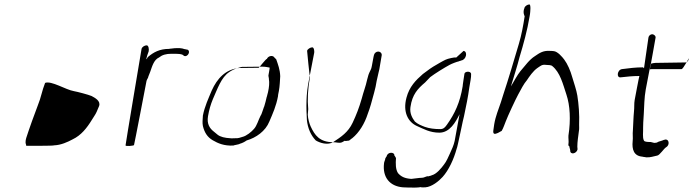

<svg xmlns="http://www.w3.org/2000/svg" viewBox="-20 -694 3120 864"><path d="M183 -321C211 -332 276 -290 312 -284C329 -281 378 -268 392 -262C407 -254 434 -240 426 -217C422 -207 419 -200 415 -191C409 -177 401 -168 393 -154C371 -118 345 -85 307 -67C285 -55 254 -41 224 -40C221 -37 98 -38 98 -38C98 -43 95 -47 95 -54C95 -60 96 -67 98 -73C108 -105 139 -192 151 -222C164 -253 169 -286 183 -321Z M583 -41C584 -41 639 -328 639 -328C640 -334 644 -340 646 -344C648 -353 654 -364 656 -371C665 -397 673 -425 695 -435C710 -447 727 -452 751 -452H770C781 -452 793 -451 801 -448C800 -448 808 -444 807 -443C825 -434 841 -466 822 -471C821 -470 810 -474 810 -473C798 -478 783 -478 765 -477C764 -476 741 -475 741 -474C698 -474 671 -459 645 -437C633 -413 640 -439 649 -463C651 -472 649 -490 640 -490C631 -490 619 -483 617 -474C617 -474 544 -40 545 -40C545 -34 581 -38 583 -41Z M1193 -390C1195 -388 1188 -359 1188 -355C1187 -354 1191 -339 1190 -338C1193 -323 1191 -301 1186 -279C1185 -278 1181 -257 1180 -257C1176 -241 1174 -230 1169 -215C1168 -215 1161 -191 1160 -190C1158 -183 1155 -176 1152 -172C1143 -155 1136 -128 1123 -114C1112 -101 1089 -82 1071 -78C1062 -75 1051 -71 1039 -72C1039 -72 1016 -71 1016 -72C993 -73 971 -78 959 -88C959 -89 942 -101 942 -102C924 -116 910 -136 916 -171C921 -200 928 -224 938 -248C958 -292 975 -346 1012 -370C1020 -376 1040 -386 1051 -388C1057 -390 1063 -392 1069 -393L1160 -394C1173 -394 1182 -392 1193 -390ZM1181 -429C1177 -430 1146 -389 1144 -389L1056 -388C994 -382 957 -340 933 -287C918 -251 901 -215 893 -174C892 -157 890 -141 893 -127C900 -98 913 -77 937 -63C961 -49 988 -37 1030 -39C1032 -41 1057 -44 1059 -47C1070 -50 1080 -55 1090 -62C1132 -74 1175 -104 1192 -147C1207 -182 1223 -217 1231 -261C1231 -269 1234 -277 1235 -285C1239 -305 1240 -336 1241 -351C1240 -381 1231 -404 1223 -427L1215 -435C1208 -447 1187 -443 1181 -429Z M1362 -465C1362 -465 1373 -346 1375 -349C1365 -293 1363 -246 1367 -203C1367 -201 1365 -178 1365 -178C1366 -159 1372 -138 1378 -125C1396 -86 1418 -54 1480 -54C1494 -54 1506 -49 1517 -53C1517 -52 1533 -62 1533 -61C1531 -57 1547 -62 1550 -61C1550 -60 1565 -73 1565 -72C1596 -97 1621 -138 1635 -182C1640 -195 1645 -210 1649 -224C1658 -259 1670 -294 1675 -330C1675 -330 1680 -351 1680 -352C1682 -363 1685 -372 1687 -382C1687 -383 1698 -446 1698 -447C1698 -455 1691 -462 1682 -462C1673 -462 1665 -455 1663 -447C1662 -447 1652 -387 1651 -387C1648 -378 1642 -369 1638 -357L1632 -335C1626 -306 1615 -279 1608 -251C1596 -209 1583 -176 1567 -142C1547 -99 1515 -78 1480 -55C1455 -39 1419 -51 1401 -62C1379 -85 1365 -116 1361 -154C1358 -209 1356 -268 1371 -338C1371 -339 1394 -456 1394 -457C1395 -465 1393 -481 1385 -481C1377 -481 1363 -473 1362 -465Z M2066 -465C2066 -465 2032 -434 2033 -435C2027 -436 2020 -435 2011 -433C1987 -428 1982 -424 1960 -412C1940 -401 1917 -387 1902 -375L1883 -361C1851 -333 1822 -304 1809 -254C1792 -190 1816 -145 1856 -127C1886 -114 1914 -97 1957 -97C2004 -97 2030 -144 2048 -180C2048 -179 2026 -60 2026 -60C2022 -41 2013 -21 2005 -4C2000 8 1987 36 1979 45C1966 63 1944 90 1922 95C1923 96 1908 99 1909 99C1909 100 1907 100 1904 99C1896 100 1888 106 1879 106C1872 106 1864 107 1856 108L1831 111C1801 109 1785 101 1771 85C1760 68 1760 43 1762 16C1760 17 1758 7 1755 7C1756 -13 1722 -10 1720 10C1717 10 1715 20 1714 18C1714 26 1708 34 1708 42C1701 103 1733 144 1793 149L1820 150C1839 150 1858 151 1874 148C1874 150 1891 149 1894 149C1923 147 1955 121 1972 102C1999 72 2022 23 2035 -25C2038 -26 2066 -169 2068 -171C2078 -219 2086 -256 2092 -301C2095 -321 2101 -346 2100 -361C2099 -376 2071 -373 2070 -362C2070 -362 2061 -305 2062 -306C2050 -232 2026 -182 1992 -134C1983 -121 1976 -113 1961 -113C1935 -113 1912 -116 1892 -123C1876 -129 1859 -136 1847 -147C1835 -163 1823 -184 1827 -212C1835 -269 1860 -295 1893 -323C1894 -325 1915 -345 1916 -347C1937 -363 1979 -389 2003 -402C2012 -407 2035 -416 2045 -418C2045 -419 2056 -421 2056 -422C2078 -425 2086 -462 2066 -465Z M2340 -658C2331 -637 2341 -621 2341 -621C2335 -581 2327 -537 2315 -497C2294 -426 2268 -338 2245 -269C2245 -268 2234 -234 2234 -234C2223 -201 2210 -171 2204 -135C2204 -134 2200 -107 2200 -107C2198 -92 2204 -88 2218 -95C2216 -92 2239 -107 2237 -104C2246 -119 2250 -134 2256 -148C2265 -172 2300 -247 2312 -269C2324 -291 2337 -317 2351 -333C2363 -351 2379 -374 2397 -387C2411 -396 2418 -405 2437 -402L2453 -401C2456 -400 2462 -400 2465 -397C2501 -368 2513 -316 2529 -268C2545 -220 2549 -155 2538 -84C2537 -74 2540 -57 2538 -46C2536 -33 2543 -42 2543 -29C2544 -28 2546 -19 2546 -17C2545 4 2575 -2 2579 -22C2579 -23 2578 -33 2578 -34C2578 -57 2582 -79 2585 -104C2587 -113 2586 -123 2586 -133C2588 -178 2584 -227 2578 -264C2574 -289 2563 -320 2555 -347C2547 -376 2534 -406 2519 -426C2510 -438 2489 -463 2471 -464C2470 -465 2454 -465 2453 -465C2424 -467 2407 -455 2388 -442C2361 -425 2344 -399 2322 -374C2308 -357 2293 -328 2279 -305C2290 -341 2309 -401 2318 -437C2335 -493 2353 -558 2363 -619L2365 -631C2366 -639 2370 -674 2362 -674C2354 -674 2341 -666 2340 -658Z M3080 -430C3082 -439 3055 -383 3047 -383H2921C2915 -383 2910 -383 2904 -382C2905 -382 2930 -524 2930 -524C2932 -532 2922 -540 2915 -540C2907 -540 2899 -533 2898 -525L2878 -387C2877 -387 2875 -390 2874 -391C2841 -391 2809 -387 2779 -383C2757 -380 2753 -343 2773 -346C2801 -349 2826 -352 2857 -352C2858 -351 2857 -351 2857 -351C2856 -351 2836 -244 2836 -244C2833 -228 2835 -209 2833 -194C2830 -163 2830 -136 2828 -107C2826 -91 2829 -74 2827 -59C2823 -20 2833 8 2871 11C2871 12 2887 13 2887 14C2909 15 2917 10 2938 6C2949 4 2968 -26 2977 -31C2993 -40 2991 -61 2981 -65C2972 -69 2962 -61 2952 -59C2937 -56 2941 -51 2924 -51L2908 -55C2899 -55 2881 -55 2878 -61C2870 -75 2875 -100 2874 -120C2874 -135 2875 -150 2876 -165C2876 -166 2877 -180 2877 -181C2879 -215 2879 -254 2886 -292L2908 -407C2915 -409 2923 -411 2930 -411L3064 -413C3072 -413 3078 -421 3080 -430Z"/></svg>

Font: Photofail
Style: It
Weight: 400
Foundry: Cannot Into Space Fonts
Version: Version 0.97